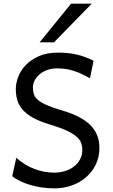

<svg xmlns="http://www.w3.org/2000/svg" viewBox="-20 -1011 614 1043"><path d="M468.8 -585.9Q442.4 -600.6 420.2 -610.6Q397.9 -620.6 377 -627.2Q356 -633.8 335 -636.7Q314 -639.6 290.5 -639.6Q261.2 -639.6 237.1 -630.9Q212.9 -622.1 195.3 -607.4Q177.7 -592.8 168.2 -573.7Q158.7 -554.7 158.7 -534.7Q158.7 -514.6 164.3 -498.3Q169.9 -481.9 187 -467.5Q204.1 -453.1 235.8 -439.2Q267.6 -425.3 319.8 -410.2Q368.2 -396 405.5 -377.2Q442.9 -358.4 468.3 -334Q493.7 -309.6 506.8 -278.3Q520 -247.1 520 -207.5Q520 -158.2 500.7 -117.9Q481.4 -77.6 448 -48.6Q414.6 -19.5 370.1 -3.7Q325.7 12.2 275.9 12.2Q240.7 12.2 207.3 7.3Q173.8 2.4 144.3 -6.3Q114.7 -15.1 89.8 -27.1Q64.9 -39.1 46.4 -53.7L68.4 -153.8Q117.2 -111.3 169.2 -92.3Q221.2 -73.2 275.9 -73.2Q305.2 -73.2 332.5 -81.5Q359.9 -89.8 380.9 -105.7Q401.9 -121.6 414.6 -144.8Q427.2 -168 427.2 -197.8Q427.2 -216.8 421.1 -234.1Q415 -251.5 396.5 -268.1Q377.9 -284.7 343.3 -301Q308.6 -317.4 251.5 -334.5Q194.3 -351.6 158.2 -372.1Q122.1 -392.6 101.6 -416.7Q81.1 -440.9 73.5 -468.5Q65.9 -496.1 65.9 -527.3Q65.9 -558.6 78.9 -593.3Q91.8 -627.9 119.6 -657.2Q147.5 -686.5 190.9 -705.8Q234.4 -725.1 295.4 -725.1Q323.7 -725.1 348.4 -722.7Q373 -720.2 396.2 -714.8Q419.4 -709.5 441.9 -701.2Q464.4 -692.9 488.3 -681.2ZM478.5 -991.2 273.4 -781.2H195.3L366.2 -991.2Z"/></svg>

Font: Andika Basic
Style: Regular
Weight: 400
Designer: Annie Olsen & Victor Gaultney
Foundry: SIL International
Version: Version 1.000